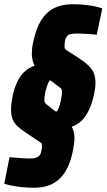

<svg xmlns="http://www.w3.org/2000/svg" viewBox="-34 -716 502 905"><path d="M126 169Q101 169 74 166.5Q47 164 24 159.5Q1 155 -14 150L11 25Q25 26 42 27.5Q59 29 76 30Q93 31 105 31Q121 31 131.5 28.5Q142 26 149 20Q156 14 159 3Q161 -3 162.5 -11.5Q164 -20 164 -30Q164 -38 160.5 -41.5Q157 -45 149 -50L102 -81Q68 -103 49.5 -120Q31 -137 24.5 -156.5Q18 -176 18 -205Q18 -214 19.5 -227Q21 -240 26 -266Q35 -306 49.5 -334.5Q64 -363 84 -380.5Q104 -398 129 -406Q123 -418 119.5 -432Q116 -446 116 -463Q116 -475 117.5 -489Q119 -503 123 -519Q136 -582 160.5 -621Q185 -660 221.5 -678Q258 -696 307 -696Q340 -696 367.5 -693Q395 -690 416 -685.5Q437 -681 448 -676L422 -552Q410 -554 393 -555Q376 -556 359 -557Q342 -558 328 -558Q311 -558 300 -555.5Q289 -553 282.5 -546Q276 -539 273 -527Q272 -521 271 -513.5Q270 -506 270 -497Q270 -492 271 -489Q272 -486 274.5 -483.5Q277 -481 280 -479L324 -451Q362 -427 381.5 -408.5Q401 -390 408.5 -370.5Q416 -351 416 -323Q416 -313 414.5 -302.5Q413 -292 411 -280Q401 -230 385 -197Q369 -164 349 -145.5Q329 -127 304 -119Q310 -108 313.5 -94.5Q317 -81 317 -64Q317 -52 315 -38.5Q313 -25 310 -8Q301 39 285 72.5Q269 106 246 127.5Q223 149 193 159Q163 169 126 169ZM232 -190Q234 -190 238 -197Q242 -204 246 -216Q250 -228 253 -243Q255 -252 256.5 -262Q258 -272 258 -282Q258 -288 257 -292.5Q256 -297 254 -299L212 -331Q208 -335 205.5 -336Q203 -337 201 -337Q200 -337 196 -330Q192 -323 188 -311.5Q184 -300 180 -284Q179 -276 177 -266.5Q175 -257 175 -247Q175 -241 176.5 -235.5Q178 -230 182 -227L222 -195Q226 -192 228.5 -191Q231 -190 232 -190Z"/></svg>

Font: Saira Condensed Black
Style: Italic
Weight: 900
Width: 3
Italic angle: -12°
Designer: Hector Gatti with collaboration of the Omnibus-Type team
Foundry: Omnibus-Type
Version: Version 1.101